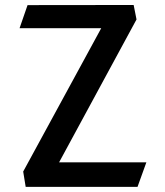

<svg xmlns="http://www.w3.org/2000/svg" viewBox="-20 -750 660 770"><path d="M90.5 -729.5 58.5 -637H386L73 -62L83 -0.5H531.5L567 -99H217L527.5 -672L516 -730Z"/></svg>

Font: Monaspace Argon Medium
Style: Regular
Weight: 500
Designer: Riley Cran & the Lettermatic Team
Foundry: Lettermatic
Version: Version 1.000 (Monaspace Argon)